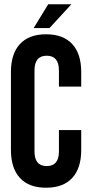

<svg xmlns="http://www.w3.org/2000/svg" viewBox="-20 -868 426 896"><path d="M255 -261H359V-168Q359 -83 317 -37.5Q275 8 195 8Q115 8 73 -37.5Q31 -83 31 -168V-532Q31 -617 73 -662.5Q115 -708 195 -708Q275 -708 317 -662.5Q359 -617 359 -532V-464H255V-539Q255 -608 198 -608Q141 -608 141 -539V-161Q141 -93 198 -93Q255 -93 255 -161ZM205 -848H313L211 -737H137Z"/></svg>

Font: Bebas Neue
Style: Regular
Weight: 400
Designer: Ryoichi Tsunekawa
Foundry: Ryoichi Tsunekawa
Version: Version 1.400